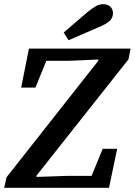

<svg xmlns="http://www.w3.org/2000/svg" viewBox="-22 -896 643 916"><path d="M-2 0 9 -50 465 -629 445 -582 447 -612 308 -606H153L213 -640L147 -478H79L116 -664H601L591 -613L133 -34L153 -81L152 -52L301 -57H462L401 -23L468 -186H537L498 0ZM282 -741Q311 -766 339 -790Q367 -814 395 -838Q420 -858 436 -867Q452 -876 471 -876Q492 -876 504.5 -864Q517 -852 517 -833Q517 -815 505.5 -801Q494 -787 462 -772Q423 -755 383.5 -738Q344 -721 305 -704Z"/></svg>

Font: Source Serif 4 SemiBold
Style: Italic
Weight: 600
Italic angle: -12°
Designer: Frank Grießhammer
Foundry: Adobe Systems Incorporated
Version: Version 4.004;hotconv 1.0.116;makeotfexe 2.5.65601